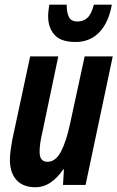

<svg xmlns="http://www.w3.org/2000/svg" viewBox="-20 -784 498 814"><path d="M129.9 9.8Q77.6 9.8 49.8 -21Q22 -51.8 22 -106.9Q22 -125 25.1 -147.7Q28.3 -170.4 32.2 -191.9L107.9 -544.9H227.1L159.2 -221.2Q147.9 -174.8 147.9 -140.1Q147.9 -98.1 181.2 -98.1Q216.3 -98.1 239 -142.3Q261.7 -186.5 276.9 -258.8L338.9 -544.9H458L342.8 0H247.1L251 -65.9H248Q224.6 -30.8 194.8 -10.5Q165 9.8 129.9 9.8ZM300.8 -606Q237.8 -606 210.9 -636.5Q184.1 -667 184.1 -714.8Q184.1 -726.1 185.5 -738.8Q187 -751.5 189 -764.2H262.7Q262.7 -730.5 272.2 -711.7Q281.7 -692.9 308.1 -692.9Q334 -692.9 351.1 -709Q368.2 -725.1 377.9 -764.2H454.1Q440.4 -687.5 400.6 -646.7Q360.8 -606 300.8 -606Z"/></svg>

Font: Open Sans Condensed
Style: Bold Italic
Weight: 700
Width: 3
Italic angle: -12°
Designer: Monotype Design Team
Foundry: Monotype Imaging Inc.
Version: Version 3.003; ttfautohint (v1.8.4)